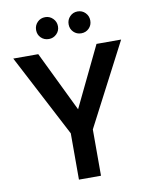

<svg xmlns="http://www.w3.org/2000/svg" viewBox="-96 -959 809 1029"><g transform="rotate(-10 309.0 -444.5)"><path d="M249 0V-252L15 -700H151L326 -339H294L468 -700H602L369 -252V0ZM222 -770Q196 -770 179 -787Q162 -804 162 -829Q162 -854 179 -871.5Q196 -889 222 -889Q246 -889 263.5 -871.5Q281 -854 281 -829Q281 -804 263.5 -787Q246 -770 222 -770ZM398 -770Q373 -770 356 -787Q339 -804 339 -829Q339 -854 356 -871.5Q373 -889 398 -889Q423 -889 440 -871.5Q457 -854 457 -829Q457 -804 440 -787Q423 -770 398 -770Z"/></g></svg>

Font: DM Sans 20pt SemiBold
Style: Regular
Weight: 600
Version: Version 4.004;gftools[0.9.30]